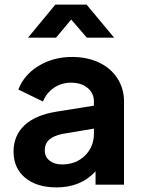

<svg xmlns="http://www.w3.org/2000/svg" viewBox="-20 -804 620 836"><path d="M39 -144Q39 -213 86 -258Q133 -303 227 -318L389 -344V-362Q389 -398 361.5 -421Q334 -444 289 -444Q247 -444 214.5 -421.5Q182 -399 167 -362L60 -414Q84 -478 148 -517Q212 -556 294 -556Q360 -556 411.5 -531.5Q463 -507 491.5 -462.5Q520 -418 520 -362V0H396V-58Q332 12 226 12Q140 12 89.5 -30Q39 -72 39 -144ZM250 -88Q311 -88 350 -126.5Q389 -165 389 -222V-244L252 -221Q213 -213 194 -195.5Q175 -178 175 -149Q175 -121 196 -104.5Q217 -88 250 -88ZM221 -784H357L477 -640H358L290 -719L224 -640H102Z"/></svg>

Font: Eudoxus Sans
Style: Bold
Weight: 700
Designer: Stijn de Vries
Foundry: tokotype
Version: Version 2.005